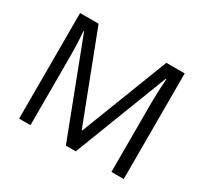

<svg xmlns="http://www.w3.org/2000/svg" viewBox="-145 -919 1194 1124"><g transform="rotate(30 451.5 -357.0)"><path d="M414.1 0 171.9 -632.8H168Q174.8 -557.6 174.8 -454.1V0H98.1V-713.9H223.1L449.2 -125H453.1L681.2 -713.9H805.2V0H722.2V-460Q722.2 -539.1 729 -631.8H725.1L481 0Z"/></g></svg>

Font: f3_21440 
Style: Regular
Weight: 400
Foundry: Ascender Corporation
Version: Version 1.10